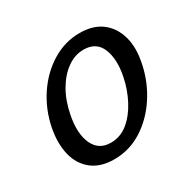

<svg xmlns="http://www.w3.org/2000/svg" viewBox="-105 -537 665 657"><g transform="rotate(-30 227.0 -208.0)"><path d="M171 9Q117 9 83.5 -17.5Q50 -44 39 -89.5Q28 -135 39 -192Q52 -257 87.5 -310Q123 -363 174 -394Q225 -425 283 -425Q336 -425 369.5 -399.5Q403 -374 415.5 -329Q428 -284 415 -225Q402 -162 367 -108.5Q332 -55 281.5 -23Q231 9 171 9ZM189 -46Q227 -46 257 -70.5Q287 -95 308 -135Q329 -175 338 -220Q351 -284 333.5 -326.5Q316 -369 266 -369Q232 -369 201.5 -347.5Q171 -326 148.5 -287.5Q126 -249 116 -197Q103 -129 122.5 -87.5Q142 -46 189 -46Z"/></g></svg>

Font: Ysabeau Office Medium
Style: Italic
Weight: 500
Italic angle: -12°
Designer: Christian Thalmann (Catharsis Fonts)
Version: Version 2.001;gftools[0.9.30]; featfreeze: tnum,lnum,ss02